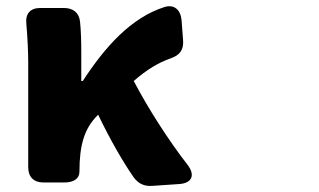

<svg xmlns="http://www.w3.org/2000/svg" viewBox="-20 -555 1040 626"><path d="M72 -352V-10C72 22 90 40 122 40H189C221 40 239 27 239 5C239 -82 255 -136 298 -179L300 -181C341 -96 380 -29 415 22C431 44 450 53 477 51L565 45C606 42 617 16 592 -17C529 -98 462 -203 416 -291C460 -329 497 -351 537 -365C566 -375 579 -392 577 -423L572 -489C569 -523 548 -542 516 -532C407 -497 322 -402 250 -291H245V-387C245 -421 244 -455 241 -484C238 -514 218 -529 188 -529H112C78 -529 62 -510 66 -476C70 -430 72 -384 72 -352Z"/></svg>

Font: コーポレート・ロゴ（ラウンド）ver3 Bold
Style: Regular
Weight: 700
Designer: [KANA_main] LOGOTYPE.JP [Source Han Sans] Ryoko NISHIZUKA 西塚涼子 (kana, bopomofo & ideographs); Paul D. Hunt (Latin, Greek
Version: Version 12.001;FEAKit 1.0